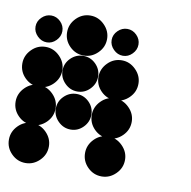

<svg xmlns="http://www.w3.org/2000/svg" viewBox="-81 -747 824 828"><g transform="rotate(10 331.5 -333.5)"><path d="M416.7 -170.8Q451.7 -170.8 477.9 -144.6Q504.2 -118.3 504.2 -83.3Q504.2 -47.5 477.9 -21.7Q451.7 4.2 416.7 4.2Q380.8 4.2 355 -21.7Q329.2 -47.5 329.2 -83.3Q329.2 -118.3 355 -144.6Q380.8 -170.8 416.7 -170.8ZM83.3 -170.8Q118.3 -170.8 144.6 -144.6Q170.8 -118.3 170.8 -83.3Q170.8 -47.5 144.6 -21.7Q118.3 4.2 83.3 4.2Q47.5 4.2 21.7 -21.7Q-4.2 -47.5 -4.2 -83.3Q-4.2 -118.3 21.7 -144.6Q47.5 -170.8 83.3 -170.8ZM416.7 -337.5Q451.7 -337.5 477.9 -311.2Q504.2 -285 504.2 -250Q504.2 -214.2 477.9 -188.3Q451.7 -162.5 416.7 -162.5Q380.8 -162.5 355 -188.3Q329.2 -214.2 329.2 -250Q329.2 -285 355 -311.2Q380.8 -337.5 416.7 -337.5ZM195 -304.6Q218.3 -327.5 250 -327.5Q281.7 -327.5 304.6 -304.6Q327.5 -281.7 327.5 -250Q327.5 -218.3 304.6 -195Q281.7 -171.7 250 -171.7Q218.3 -171.7 195 -195Q171.7 -218.3 171.7 -250Q171.7 -281.7 195 -304.6ZM83.3 -337.5Q118.3 -337.5 144.6 -311.2Q170.8 -285 170.8 -250Q170.8 -214.2 144.6 -188.3Q118.3 -162.5 83.3 -162.5Q47.5 -162.5 21.7 -188.3Q-4.2 -214.2 -4.2 -250Q-4.2 -285 21.7 -311.2Q47.5 -337.5 83.3 -337.5ZM416.7 -504.2Q451.7 -504.2 477.9 -477.9Q504.2 -451.7 504.2 -416.7Q504.2 -380.8 477.9 -355Q451.7 -329.2 416.7 -329.2Q380.8 -329.2 355 -355Q329.2 -380.8 329.2 -416.7Q329.2 -451.7 355 -477.9Q380.8 -504.2 416.7 -504.2ZM195 -471.3Q218.3 -494.2 250 -494.2Q281.7 -494.2 304.6 -471.3Q327.5 -448.3 327.5 -416.7Q327.5 -385 304.6 -361.7Q281.7 -338.3 250 -338.3Q218.3 -338.3 195 -361.7Q171.7 -385 171.7 -416.7Q171.7 -448.3 195 -471.3ZM83.3 -504.2Q118.3 -504.2 144.6 -477.9Q170.8 -451.7 170.8 -416.7Q170.8 -380.8 144.6 -355Q118.3 -329.2 83.3 -329.2Q47.5 -329.2 21.7 -355Q-4.2 -380.8 -4.2 -416.7Q-4.2 -451.7 21.7 -477.9Q47.5 -504.2 83.3 -504.2ZM375.4 -624.2Q393.3 -641.7 416.7 -641.7Q440 -641.7 457.5 -624.2Q475 -606.7 475 -583.3Q475 -560 457.5 -542.1Q440 -524.2 416.7 -524.2Q393.3 -524.2 375.4 -542.1Q357.5 -560 357.5 -583.3Q357.5 -606.7 375.4 -624.2ZM250 -670.8Q285 -670.8 311.2 -644.6Q337.5 -618.3 337.5 -583.3Q337.5 -547.5 311.2 -521.7Q285 -495.8 250 -495.8Q214.2 -495.8 188.3 -521.7Q162.5 -547.5 162.5 -583.3Q162.5 -618.3 188.3 -644.6Q214.2 -670.8 250 -670.8ZM42.1 -624.2Q60 -641.7 83.3 -641.7Q106.7 -641.7 124.2 -624.2Q141.7 -606.7 141.7 -583.3Q141.7 -560 124.2 -542.1Q106.7 -524.2 83.3 -524.2Q60 -524.2 42.1 -542.1Q24.2 -560 24.2 -583.3Q24.2 -606.7 42.1 -624.2Z"/></g></svg>

Font: 0xA000-Dots-Mono
Style: Dots-Mono
Weight: 400
Version: Version 0.1